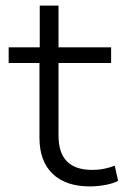

<svg xmlns="http://www.w3.org/2000/svg" viewBox="-20 -658 443 686"><path d="M301 8Q215 8 168 -37Q121 -82 121 -166V-433H11V-489H122V-638H189V-489H377V-433H189V-174Q189 -112 219 -81.5Q249 -51 309 -51Q332 -51 352 -55Q372 -59 390 -66L402 -12Q386 -3 358 2.5Q330 8 301 8Z"/></svg>

Font: Nunito Sans 10pt SemiExpanded Light
Style: Regular
Weight: 300
Width: 6
Designer: Vernon Adams
Foundry: Vernon Adams
Version: Version 3.101;gftools[0.9.27]